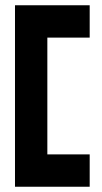

<svg xmlns="http://www.w3.org/2000/svg" viewBox="-20 -640 386 730"><path d="M321 -53H160V-497H321V-620H37V70H321Z"/></svg>

Font: Charger
Style: Hemi
Weight: 900
Designer: Jasper
Foundry: Cannot Into Space Fonts
Version: Version 0.99